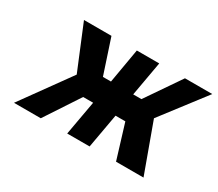

<svg xmlns="http://www.w3.org/2000/svg" viewBox="-101 -739 1077 950"><g transform="rotate(30 438.0 -264.0)"><path d="M571 -196 631 0H788L686 -280L876 -528H720L585 -331H538L573 -528H445L411 -331H365L300 -528H143L247 -276L48 0H201L330 -196H387L352 0H480L515 -196Z"/></g></svg>

Font: Asimov
Style: NarIt
Weight: 500
Designer: Google
Version: Version 2.000980; 2014